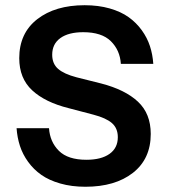

<svg xmlns="http://www.w3.org/2000/svg" viewBox="-20 -710 655 740"><path d="M245.1 -293Q153.3 -315.9 103.8 -362.1Q54.2 -408.2 54.2 -485.8Q54.2 -582 123.5 -636Q192.9 -689.9 306.2 -689.9Q359.4 -689.9 402.8 -677.5Q446.3 -665 475.8 -643.8Q505.4 -622.6 526.4 -593.5Q547.4 -564.5 557.9 -532.2Q568.4 -500 570.8 -463.9H445.8Q442.4 -516.6 407.2 -551.3Q372.1 -585.9 300.8 -585.9Q244.1 -585.9 212.6 -563.2Q181.2 -540.5 181.2 -499Q181.2 -464.4 203.9 -444.6Q226.6 -424.8 274.9 -412.1L370.1 -388.2Q462.4 -364.3 511.7 -318.1Q561 -272 561 -193.8Q561 -97.7 492.4 -43.9Q423.8 9.8 309.1 9.8Q255.9 9.8 212.4 -2.7Q168.9 -15.1 139.2 -36.1Q109.4 -57.1 88.4 -86.2Q67.4 -115.2 56.9 -147.5Q46.4 -179.7 43.9 -215.8H168.9Q172.4 -163.1 207 -128.7Q241.7 -94.2 313 -94.2Q370.1 -94.2 402.1 -116.9Q434.1 -139.6 434.1 -181.2Q434.1 -215.8 411.4 -235.6Q388.7 -255.4 339.8 -268.1Z"/></svg>

Font: TASA Orbiter Text SemiBold
Style: Regular
Weight: 600
Designer: Weizhong Zhang
Version: Version 1.000;Glyphs 3.1.2 (3151)